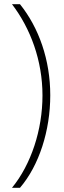

<svg xmlns="http://www.w3.org/2000/svg" viewBox="-20 -735 306 913"><path d="M219 -282C219 -450 165 -603 75 -715H37C125 -600 182 -447 182 -281C182 -118 128 47 37 158H75C166 52 219 -114 219 -282Z"/></svg>

Font: Noto Sans Bengali Condensed ExtraLight
Style: Regular
Weight: 200
Width: 3
Designer: Joana Ranito - Universal Thirst; Jelle Bosma - Monotype Design Team
Foundry: Universal Thirst ehf.
Version: Version 3.000